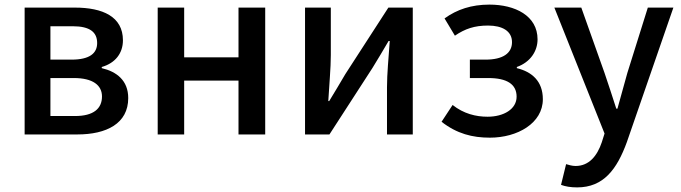

<svg xmlns="http://www.w3.org/2000/svg" viewBox="-20 -584 2958 834"><path d="M87 0H316C442 0 537 -47 537 -158C537 -235 486 -273 422 -288V-293C481 -310 514 -353 514 -409C514 -512 426 -551 305 -551H87ZM199 -325V-470H296C371 -470 402 -444 402 -397C402 -353 370 -325 291 -325ZM199 -80V-245H301C383 -245 423 -214 423 -165C423 -112 386 -80 306 -80Z M665 0H780V-234H1016V0H1132V-551H1016V-335H780V-551H665Z M1305 0H1411L1598 -289C1618 -321 1648 -372 1668 -406H1673C1668 -335 1661 -262 1661 -205V0H1773V-551H1667L1480 -262C1461 -229 1430 -178 1410 -145H1406C1410 -215 1417 -288 1417 -345V-551H1305Z M2108 14C2228 14 2338 -49 2338 -153C2338 -231 2291 -272 2225 -288V-293C2284 -314 2315 -362 2315 -413C2315 -516 2217 -564 2106 -564C2028 -564 1965 -543 1911 -504L1956 -429C2000 -459 2041 -473 2100 -473C2162 -473 2204 -449 2204 -401C2204 -353 2165 -325 2089 -325H2021V-245H2101C2181 -245 2224 -219 2224 -164C2224 -110 2168 -77 2098 -77C2047 -77 1994 -90 1946 -128L1898 -55C1965 -3 2032 14 2108 14Z M2487 230C2602 230 2660 151 2703 33L2905 -551H2794L2705 -267C2691 -217 2676 -163 2662 -112H2657C2640 -164 2623 -218 2606 -267L2505 -551H2388L2606 -4L2594 34C2574 93 2539 137 2480 137C2465 137 2449 132 2439 129L2417 219C2436 226 2458 230 2487 230Z"/></svg>

Font: Noto Sans CJK TC Medium
Style: Regular
Weight: 500
Designer: Ryoko NISHIZUKA 西塚涼子 (kana, bopomofo & ideographs); Paul D. Hunt (Latin, Greek & Cyrillic); Sandoll Communications 산돌커뮤니
Foundry: Adobe
Version: Version 2.004;hotconv 1.0.118;makeotfexe 2.5.65603